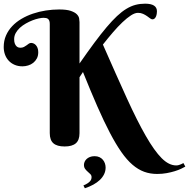

<svg xmlns="http://www.w3.org/2000/svg" viewBox="-20 -781 1018 1034"><path d="M408.2 -439Q451.7 -501.5 487.5 -549.8Q523.4 -598.1 553.7 -634Q584 -669.9 610.1 -694.3Q636.2 -718.8 660.9 -733.6Q685.5 -748.5 710 -754.9Q734.4 -761.2 761.2 -761.2Q825.2 -761.2 825.2 -720.2Q825.2 -714.8 824.2 -707.5Q823.2 -700.2 820.6 -693.4Q817.9 -686.5 813 -681.6Q808.1 -676.8 800.8 -676.8Q795.4 -676.8 788.3 -682.1Q781.2 -687.5 772 -694.1Q762.7 -700.7 750.5 -706.3Q738.3 -711.9 723.1 -711.9Q706.5 -711.9 685.3 -698.2Q664.1 -684.6 639.4 -661.1Q614.7 -637.7 588.1 -606.7Q561.5 -575.7 534.2 -541Q607.4 -374 663.3 -251.5Q719.2 -128.9 765.4 -48.6Q811.5 31.7 850.6 70.8Q889.6 109.9 929.2 109.9Q936 109.9 942.9 107.9Q949.7 106 955.1 103.5Q961.4 101.1 967.8 97.2L978 116.2Q969.7 121.1 955.3 127.9Q940.9 134.8 921.1 140.9Q901.4 147 877.4 151.4Q853.5 155.8 826.2 155.8Q788.6 155.8 756.3 144Q724.1 132.3 693.6 106.2Q663.1 80.1 633.5 37.8Q604 -4.4 572 -65.4Q540 -126.5 504.4 -207.5Q468.8 -288.6 426.8 -393.1L408.2 -365.2V-64Q408.2 -26.4 388.4 -9.3Q368.7 7.8 328.1 7.8Q287.1 7.8 267.6 -9.3Q248 -26.4 248 -64V-651.9Q248 -662.6 245.6 -668.9Q243.2 -675.3 238.8 -679Q234.4 -682.6 228.3 -683.8Q222.2 -685.1 214.8 -685.1Q204.1 -685.1 188.2 -681.6Q172.4 -678.2 154.8 -671.4Q137.2 -664.6 119.4 -654.5Q101.6 -644.5 87.6 -631.8Q73.7 -619.1 64.9 -603.5Q56.2 -587.9 56.2 -569.8Q56.2 -554.2 60.3 -544.9Q64.5 -535.6 69.8 -531Q75.2 -526.4 80.8 -525.1Q86.4 -523.9 88.9 -523.9Q101.1 -523.9 108.9 -528.1Q116.7 -532.2 123 -536.9Q129.4 -541.5 135 -545.7Q140.6 -549.8 147.9 -549.8Q153.8 -549.8 160.4 -547.1Q167 -544.4 172.6 -538.6Q178.2 -532.7 182.1 -523.2Q186 -513.7 186 -500Q186 -480.5 178.5 -466.3Q170.9 -452.1 158.9 -442.6Q147 -433.1 131.6 -428.5Q116.2 -423.8 101.1 -423.8Q77.6 -423.8 58.8 -431.9Q40 -439.9 26.9 -454.1Q13.7 -468.3 6.8 -487.3Q0 -506.3 0 -527.8Q0 -561.5 12.2 -589.6Q24.4 -617.7 45.7 -640.1Q66.9 -662.6 95.5 -679.4Q124 -696.3 157.2 -707.5Q190.4 -718.8 226.6 -724.4Q262.7 -730 298.8 -730Q338.9 -730 361.1 -722.4Q383.3 -714.8 393.8 -704.1Q404.3 -693.4 406.2 -681.6Q408.2 -669.9 408.2 -662.1ZM429.2 217.8Q442.9 211.9 451.4 206.3Q460 200.7 464.8 195.1Q469.7 189.5 471.4 184.1Q473.1 178.7 473.1 172.9Q473.1 163.6 466.8 157Q460.4 150.4 452.6 143.8Q444.8 137.2 438.5 128.7Q432.1 120.1 432.1 106.9Q432.1 99.1 435.5 90.8Q439 82.5 446 75.7Q453.1 68.8 463.9 64.5Q474.6 60.1 489.3 60.1Q504.4 60.1 515.6 65.4Q526.9 70.8 534.2 79.6Q541.5 88.4 545.2 99.4Q548.8 110.4 548.8 121.1Q548.8 140.6 540.5 157.5Q532.2 174.3 517.6 188.2Q502.9 202.1 482.4 213.4Q461.9 224.6 437 232.9Z"/></svg>

Font: Berkshire Swash
Style: Regular
Weight: 400
Designer: Astigmatic (AOETI)
Foundry: Astigmatic (AOETI)
Version: Version 1.001